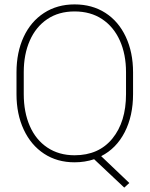

<svg xmlns="http://www.w3.org/2000/svg" viewBox="-20 -728 681 873"><path d="M319 10Q240 10 180.5 -29Q121 -68 88 -138.5Q55 -209 55 -300V-399Q55 -490 87.5 -560Q120 -630 180 -669Q240 -708 319 -708Q399 -708 459 -669.5Q519 -631 552 -560.5Q585 -490 585 -399V-300Q585 -201 547 -127Q509 -53 440 -18L568 104L545 125L408 -4Q366 10 319 10ZM319 -676Q247 -676 195 -641Q143 -606 115.5 -543.5Q88 -481 88 -400V-300Q88 -218 115.5 -155Q143 -92 195.5 -57Q248 -22 319 -22Q429 -22 491 -98Q553 -174 553 -300V-400Q553 -481 525 -543.5Q497 -606 444.5 -641Q392 -676 319 -676Z"/></svg>

Font: Freesentation 1 Thin
Style: Regular
Weight: 250
Designer: glyphs from Roboto by Christian Robertson / Hangul glyphs from Noto Sans CJK(Source Han Sans) by Jang Soo-young and Kang
Foundry: PT&
Version: Version 2.001